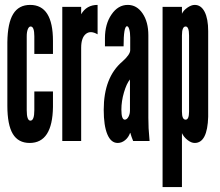

<svg xmlns="http://www.w3.org/2000/svg" viewBox="-20 -575 899 783"><path d="M101 8Q194 8 196 -139V-202H120V-126Q120 -83 104 -83Q89 -83 89 -126V-427Q89 -445 93.5 -456Q98 -467 105 -467Q120 -467 120 -427V-355H196V-408Q196 -555 103 -555Q56.5 -555 33.8 -518Q11 -481 10 -403V-144Q10 -66 32.2 -29Q54.5 8 101 8Z M234 0H311V-380Q311 -421 330 -436.5Q349 -452 378 -435V-555Q333 -555 311 -517V-547H234Z M460 8Q476 8 490 -3.2Q504 -14.5 510.5 -33H511.5Q512 -29.5 516.5 -17Q521 -4.5 523 0H590Q587 -31 586 -51.8Q585 -72.5 585 -95V-431Q585 -485.5 561.5 -520.2Q538 -555 501 -555Q461.5 -555 434.8 -516Q408 -477 408 -419V-386H484Q484 -468 498 -468Q503.5 -468 507.2 -455.2Q511 -442.5 511 -422V-370.5Q511 -352.5 479 -324Q403 -259.5 403 -127Q403 -62.5 417.8 -27.2Q432.5 8 460 8ZM489 -87Q475 -87 475 -128Q475 -162 485.5 -198Q496 -234 510 -251V-124Q510 -110 503.8 -98.5Q497.5 -87 489 -87Z M643 188H722V-32Q729.5 -16 744.8 -4Q760 8 774 8Q826 8 829 -99V-448Q829 -498.5 814.5 -526.8Q800 -555 774 -555Q760.5 -555 744.2 -543.8Q728 -532.5 722 -519V-547H643ZM737 -87Q722 -87 722 -120V-430Q722 -467 737 -467Q751 -467 751 -430V-120Q751 -87 737 -87Z"/></svg>

Font: League Gothic Condensed
Style: Regular
Weight: 400
Width: 3
Designer: The League of Moveable Type
Version: Version 1.600; ttfautohint (v1.8.3)